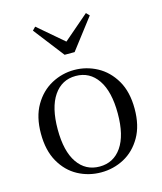

<svg xmlns="http://www.w3.org/2000/svg" viewBox="-119 -886 835 988"><g transform="rotate(-15 298.0 -392.0)"><path d="M297.5 14.6Q231.2 14.6 174.4 -15.9Q117.6 -46.5 83 -107.4Q48.4 -168.3 48.4 -257.8Q48.4 -347.6 84.1 -408.5Q119.7 -469.3 176.7 -500Q233.7 -530.6 297.5 -530.6Q362.2 -530.6 419.2 -500.1Q476.2 -469.5 511.9 -408.7Q547.5 -347.8 547.5 -257.8Q547.5 -168 512.4 -107.2Q477.3 -46.3 420.5 -15.8Q363.7 14.6 297.5 14.6ZM297.5 -16.4Q372 -16.4 414.7 -78.2Q457.4 -140.1 457.4 -256.6Q457.4 -373.4 414.7 -436.1Q372 -498.8 297.5 -498.8Q223.1 -498.8 180.3 -436.1Q137.5 -373.4 137.5 -256.6Q137.5 -140.1 180.3 -78.2Q223.1 -16.4 297.5 -16.4ZM162.4 -797.8 325.2 -658.4H270.5L432.6 -797.8L448.8 -780.9L324.5 -618.7H271.3L145.9 -780.9Z"/></g></svg>

Font: Noto Serif KR
Style: Regular
Weight: 200
Designer: Ryoko NISHIZUKA 西塚涼子 (kana & ideographs); Frank Grießhammer (Latin, Greek & Cyrillic); Wenlong ZHANG 张文龙 (bopomofo); San
Foundry: Adobe
Version: Version 2.001;hotconv 1.1.0;makeotfexe 2.6.0